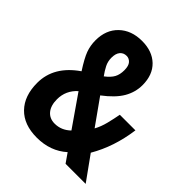

<svg xmlns="http://www.w3.org/2000/svg" viewBox="-203 -850 986 986"><g transform="rotate(45 290.5 -357.0)"><path d="M425.8 0 391.1 -49.8Q324.7 9.8 226.1 9.8Q132.3 9.8 80.6 -43.5Q28.8 -96.7 28.8 -190.9Q28.8 -312 147.9 -394Q110.4 -452.1 98.1 -485.8Q85.9 -519.5 85.9 -557.1Q85.9 -633.3 133.3 -678.7Q180.7 -724.1 257.8 -724.1Q332 -724.1 376 -681.9Q419.9 -639.6 419.9 -564.9Q419.9 -513.7 393.1 -467.5Q366.2 -421.4 303.2 -374L402.8 -233.9Q419.4 -264.2 428.7 -301.3Q438 -338.4 444.8 -375H558.1Q539.6 -238.3 477.1 -131.8L571.8 0ZM160.2 -203.1Q160.2 -157.7 181.6 -131.8Q203.1 -106 240.2 -106Q289.1 -106 326.2 -142.1L209 -311Q160.2 -267.1 160.2 -203.1ZM299.8 -553.2Q299.8 -585 286.9 -599.4Q273.9 -613.8 255.9 -613.8Q233.4 -613.8 220.2 -597.9Q207 -582 207 -551.8Q207 -524.9 218.5 -502.2Q230 -479.5 247.1 -456.1Q276.9 -479 288.3 -500.5Q299.8 -522 299.8 -553.2Z"/></g></svg>

Font: TypoPRO Open Sans Condensed
Style: Bold
Weight: 700
Width: 3
Foundry: Ascender Corporation
Version: Version 1.11